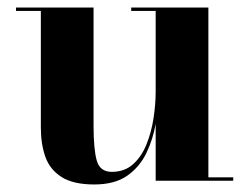

<svg xmlns="http://www.w3.org/2000/svg" viewBox="-20 -480 662 510"><path d="M228.5 -460V-146.5Q228.5 -83.5 237 -53.5Q245.5 -23.5 277 -23.5Q311 -23.5 333.5 -43.8Q356 -64 369 -96.2Q382 -128.5 387.8 -165.8Q393.5 -203 393.5 -237V-451H328.5V-460H533.5V-9H599.5V0H393.5V-151Q386.5 -110.5 368.8 -73.5Q351 -36.5 317.8 -13.2Q284.5 10 230.5 10Q174.5 10 143.5 -9.8Q112.5 -29.5 100.5 -63.5Q88.5 -97.5 88.5 -141V-451H22.5V-460Z"/></svg>

Font: Bodoni* 24pt
Style: Bold
Weight: 700
Version: Version 2.3